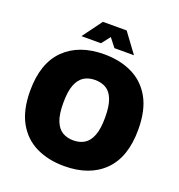

<svg xmlns="http://www.w3.org/2000/svg" viewBox="-152 -985 1049 1126"><g transform="rotate(20 372.0 -421.5)"><path d="M372 15Q273 15 197 -22Q121 -59 78 -136Q35 -213 35 -333Q35 -505 125 -593.5Q215 -682 372 -682Q471 -682 547 -645Q623 -608 666 -531.5Q709 -455 709 -334Q709 -162 619.5 -73.5Q530 15 372 15ZM372 -145Q411 -145 440 -162.5Q469 -180 485.5 -221.5Q502 -263 502 -335Q502 -407 485.5 -448Q469 -489 440 -505.5Q411 -522 372 -522Q333 -522 304 -504.5Q275 -487 258.5 -446Q242 -405 242 -332Q242 -260 258.5 -219.5Q275 -179 304 -162Q333 -145 372 -145ZM208 -736 298 -858H446L536 -736H414L372 -790L330 -736Z"/></g></svg>

Font: Maven Pro Black
Style: Regular
Weight: 900
Designer: Joe Prince
Foundry: Joe Prince
Version: Version 2.103